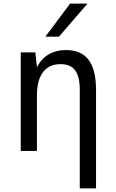

<svg xmlns="http://www.w3.org/2000/svg" viewBox="-20 -838 642 1066"><path d="M307.1 -634.3 465.8 -817.9H369.1L231.9 -634.3ZM513.2 208V-338.9Q513.2 -450.7 472.2 -505.4Q431.2 -560.1 347.2 -560.1Q291 -560.1 250 -535.9Q209 -511.7 185.1 -464.8L176.3 -546.9H95.2V0H185.1V-309.1Q185.1 -393.1 218.8 -437.5Q252.4 -481.9 316.4 -481.9Q371.6 -481.9 397.2 -447.3Q422.9 -412.6 422.9 -338.9V208Z"/></svg>

Font: Hack Dev
Style: Regular
Weight: 400
Designer: Christopher Simpkins
Foundry: Christopher Simpkins
Version: Version 2.0315